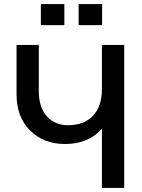

<svg xmlns="http://www.w3.org/2000/svg" viewBox="-20 -920 695 940"><path d="M61 -700H170V-473Q170 -395 209 -351Q248 -307 313 -307Q392 -307 435.5 -353.5Q479 -400 479 -484V-700H588V0H479V-290Q414 -215 298 -215Q194 -215 127.5 -281Q61 -347 61 -458ZM180 -797V-900H295V-797ZM365 -797V-900H480V-797Z"/></svg>

Font: LT Superior Semi-bold
Style: Regular
Weight: 600
Designer: Daniel Lyons
Foundry: LyonsType
Version: Version 1.0